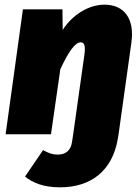

<svg xmlns="http://www.w3.org/2000/svg" viewBox="-20 -574 600 821"><path d="M427 -554C359 -554 290 -511 248 -446L247 -534H78L4 0H198L238 -278C273 -353 301 -393 325 -393C338 -393 347 -383 341 -341L293 0L288 33C283 68 262 87 228 87C202 87 187 80 164 68L87 181C119 207 165 227 237 227C367 227 461 158 484 18L487 0L542 -393C556 -495 510 -554 427 -554Z"/></svg>

Font: Fira Sans Heavy
Style: Italic
Weight: 900
Italic angle: -8°
Designer: bBox Type GmbH & Carrois Corporate GbR & Edenspiekermann AG
Foundry: bBox Type GmbH & Carrois Corporate GbR & Edenspiekermann AG
Version: Version 4.301;PS 004.301;hotconv 1.0.88;makeotf.lib2.5.64775